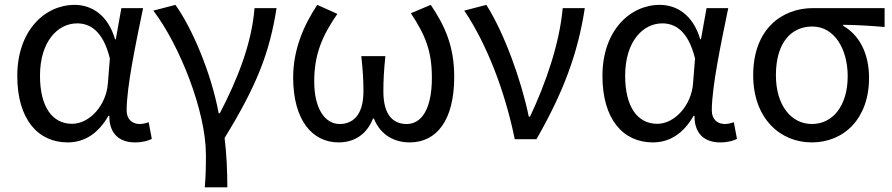

<svg xmlns="http://www.w3.org/2000/svg" viewBox="-20 -577 3700 796"><path d="M260.5 13.4C330.7 13.4 387.8 -23.9 429.5 -96.9H433.3C432.7 -21.6 475.8 13.4 539.7 13.4C572.1 13.4 594.5 6.2 609.4 -1.1L596.3 -70.5C585.2 -66.1 571 -62.9 558.7 -62.9C528.6 -62.9 505 -82.2 505 -119.2C505 -218 543.9 -400.4 573.2 -543.4H483.2L460.1 -414.2H457C426.7 -517.5 357.4 -556.8 289.6 -556.8C164.3 -556.8 51.6 -448.4 51.6 -262.3C51.6 -83.4 136.7 13.4 260.5 13.4ZM279.1 -63.7C195.4 -63.7 145.8 -136.1 145.8 -263C145.8 -406.2 220.4 -480.1 299.5 -480.1C349.8 -480.1 406.2 -453.4 435.5 -334.6L427.3 -232.1C420.9 -139.7 350.5 -63.7 279.1 -63.7Z M829 199.6H922.5C922.5 136.8 919.5 59.7 911.1 -5C1045.3 -223.4 1097.8 -359.5 1126.5 -543.4H1035.3C1023 -391.3 962.2 -244.2 891.6 -107.7H886.6C855 -277.4 775.4 -462 707.3 -556.8L615.8 -533C725.1 -388.9 833.7 -115.7 833.7 64.7C833.7 124.6 832.9 150.1 829 199.6Z M1383.6 13.4C1444.9 13.4 1499.5 -16.4 1526.2 -85.2H1530.2C1557.9 -16.4 1615.8 13.4 1678.3 13.4C1789.8 13.4 1863.1 -77.2 1863.1 -258.6C1863.1 -385.6 1824.5 -469.9 1765.9 -556.8L1683.4 -522.2C1744.1 -430.3 1770.5 -364.9 1770.5 -253.9C1770.5 -124 1727 -62.9 1666.1 -62.9C1614.4 -62.9 1569.4 -94.4 1569.4 -198.1C1569.4 -243.5 1571.7 -285.7 1577.7 -344.2H1477.9C1484.4 -285.7 1486.8 -243.5 1486.8 -198.1C1486.8 -97.5 1440.8 -62.9 1388.3 -62.9C1327.3 -62.9 1282.7 -126.3 1282.7 -239.7C1282.7 -352.9 1317 -430.4 1378.7 -519.4L1295.4 -556.8C1238.5 -471.7 1195.4 -370.8 1195.4 -255.8C1195.4 -76.7 1276.3 13.4 1383.6 13.4Z M2114.1 0H2204.1C2314 -191.5 2375.6 -353.6 2404.5 -543.4H2312.9C2299.8 -396.5 2243.1 -232.6 2177.3 -93.2H2172.3C2142.1 -240.7 2071.3 -439.3 1996.3 -556.8L1904.8 -533C1998.2 -394.4 2073.6 -198.8 2114.1 0Z M2686.5 13.4C2756.7 13.4 2813.8 -23.9 2855.5 -96.9H2859.3C2858.7 -21.6 2901.8 13.4 2965.7 13.4C2998.1 13.4 3020.5 6.2 3035.4 -1.1L3022.3 -70.5C3011.2 -66.1 2997 -62.9 2984.7 -62.9C2954.6 -62.9 2931 -82.2 2931 -119.2C2931 -218 2969.9 -400.4 2999.2 -543.4H2909.2L2886.1 -414.2H2883C2852.7 -517.5 2783.4 -556.8 2715.6 -556.8C2590.3 -556.8 2477.6 -448.4 2477.6 -262.3C2477.6 -83.4 2562.7 13.4 2686.5 13.4ZM2705.1 -63.7C2621.4 -63.7 2571.8 -136.1 2571.8 -263C2571.8 -406.2 2646.4 -480.1 2725.5 -480.1C2775.8 -480.1 2832.2 -453.4 2861.5 -334.6L2853.3 -232.1C2846.9 -139.7 2776.5 -63.7 2705.1 -63.7Z M3345.5 13.4C3478.8 13.4 3582.9 -85.2 3582.9 -253.9C3582.9 -356.2 3542.4 -431.7 3475.8 -469.8V-474.2C3536 -473.4 3586 -470.3 3647.4 -465.1V-543.4H3350.5C3221.5 -543.4 3102.6 -456.3 3102.6 -265.2C3102.6 -86 3214.4 13.4 3345.5 13.4ZM3346.3 -62.9C3260 -62.9 3196.8 -140.3 3196.8 -265.2C3196.8 -401.7 3261.6 -467.1 3347.5 -467.1C3441.3 -467.1 3494.4 -370.9 3494.4 -261.3C3494.4 -139.1 3433 -62.9 3346.3 -62.9Z"/></svg>

Font: Source Han Sans JP VF
Style: Regular
Weight: 250
Designer: Ryoko NISHIZUKA 西塚涼子 (kana, bopomofo & ideographs); Paul D. Hunt (Latin, Greek & Cyrillic); Sandoll Communications 산돌커뮤니
Foundry: Adobe
Version: Version 2.004;hotconv 1.0.118;makeotfexe 2.5.65603